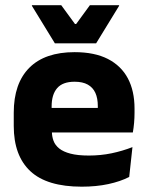

<svg xmlns="http://www.w3.org/2000/svg" viewBox="-20 -707 570 740"><path d="M295 12.5Q161 12.5 97 -47.2Q33 -107 33 -221.5V-272.5Q33 -385.5 93 -445.8Q153 -506 267.5 -506Q344.5 -506 395.8 -479.8Q447 -453.5 472.8 -405Q498.5 -356.5 498.5 -288.5V-272Q498.5 -253 496.8 -233.2Q495 -213.5 492 -196.5H354Q356 -225.5 356.5 -251.2Q357 -277 357 -298Q357 -328.5 347.5 -349.2Q338 -370 318.2 -381Q298.5 -392 267.5 -392Q221.5 -392 200.2 -367.2Q179 -342.5 179 -297V-252L180 -235.5V-200.5Q180 -181.5 186.2 -164.5Q192.5 -147.5 208.2 -134.8Q224 -122 251.8 -114.8Q279.5 -107.5 322.5 -107.5Q368 -107.5 410 -116.2Q452 -125 490.5 -140L478 -25Q444 -7.5 397.5 2.5Q351 12.5 295 12.5ZM114 -196.5V-291H461V-196.5ZM191.5 -540 103 -684.5V-687H216L269 -614.5H273.5L326.5 -687H439V-684.5L350.5 -540Z"/></svg>

Font: Anek Latin
Style: Bold
Weight: 700
Designer: Yesha Goshar
Foundry: Ek Type
Version: Version 1.003